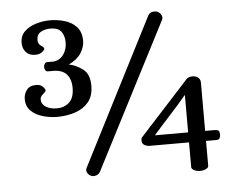

<svg xmlns="http://www.w3.org/2000/svg" viewBox="-48 -691 949 765"><g transform="rotate(-5 426.0 -308.0)"><path d="M174 -247Q146 -247 117.5 -255Q89 -263 70 -281Q51 -299 51 -329Q51 -349 63 -365Q75 -381 101 -381Q119 -381 128 -371Q137 -361 137 -356Q136 -351 125 -342Q114 -333 114 -322Q114 -303 131.5 -292Q149 -281 176 -281Q205 -281 225 -299Q245 -317 245 -358Q245 -389 229.5 -409Q214 -429 179 -431H153Q146 -431 142.5 -436.5Q139 -442 139 -449Q139 -456 142.5 -462Q146 -468 153 -468H179Q204 -471 218.5 -491.5Q233 -512 233 -540Q233 -566 220.5 -583Q208 -600 177 -600Q155 -600 138.5 -590.5Q122 -581 122 -559Q122 -543 134 -535.5Q146 -528 146 -522Q146 -517 135.5 -509Q125 -501 109 -501Q84 -501 71 -516Q58 -531 58 -553Q58 -581 76 -598.5Q94 -616 122 -624.5Q150 -633 178 -633Q208 -633 237 -624.5Q266 -616 284.5 -595.5Q303 -575 303 -540Q303 -515 287 -490.5Q271 -466 238 -451Q268 -445 294 -425Q320 -405 320 -359Q320 -318 299.5 -293.5Q279 -269 245.5 -258Q212 -247 174 -247ZM289 -1Q279 -5 273.5 -14Q268 -23 272 -33L570 -617Q576 -628 586.5 -630.5Q597 -633 606 -630Q617 -626 622.5 -616Q628 -606 624 -597L324 -14Q318 -4 307.5 -1Q297 2 289 -1ZM722 17Q709 17 699 12Q689 7 688 0V-100H530Q520 -100 510 -105.5Q500 -111 500 -124Q500 -131 502 -135L701 -353Q707 -358 713 -359.5Q719 -361 725 -361Q735 -361 745 -355Q755 -349 756 -335V-140H793Q802 -140 807.5 -137.5Q813 -135 814 -121Q814 -113 811 -106.5Q808 -100 797 -100H756V0Q756 7 745.5 12Q735 17 722 17ZM555 -140H688V-290Q657 -253 623.5 -216.5Q590 -180 555 -140Z"/></g></svg>

Font: Alice
Style: Regular
Weight: 400
Designer: Ksenia Yerulevich
Foundry: Cyreal (http://www.cyreal.org/)
Version: Version 2.003; ttfautohint (v1.8.3)